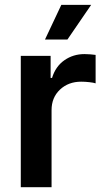

<svg xmlns="http://www.w3.org/2000/svg" viewBox="-20 -778 436 798"><path d="M66.4 0V-545.9H190.4V-454.1H196.3Q210.9 -502 247.6 -527.6Q284.2 -553.2 331.1 -553.2Q341.8 -553.2 355 -552.2Q368.2 -551.3 377.4 -549.8V-431.6Q368.7 -434.6 351.1 -436.5Q333.5 -438.5 317.4 -438.5Q264.2 -438.5 229.2 -405.5Q194.3 -372.6 194.3 -320.3V0ZM167 -613.8 234.9 -757.8H358.9L260.3 -613.8Z"/></svg>

Font: Inter Semi Bold
Style: Regular
Weight: 600
Designer: Rasmus Andersson
Foundry: rsms
Version: Version 4.000;git-e0f93cc